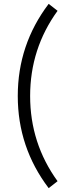

<svg xmlns="http://www.w3.org/2000/svg" viewBox="-20 -787 339 994"><path d="M232 -767 278 -731Q136 -535 136 -290Q136 -45 278 151L232 187Q72 -24 72 -290Q72 -556 232 -767Z"/></svg>

Font: Oxanium Light
Style: Regular
Weight: 300
Designer: Severin Meyer
Version: Version 1.000